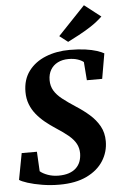

<svg xmlns="http://www.w3.org/2000/svg" viewBox="-65 -1044 683 1099"><g transform="rotate(-5 277.0 -494.5)"><path d="M231.5 11Q180.5 11 132.5 3Q84.5 -5 49.8 -16.2Q15 -27.5 3 -36.5L31.5 -188H119L125 -75.5Q141 -61.5 169.5 -51.2Q198 -41 230.5 -41Q264.5 -41 289.5 -49.2Q314.5 -57.5 331 -72.8Q347.5 -88 355.8 -109.2Q364 -130.5 364.5 -157Q364.5 -188 351 -213Q337.5 -238 309.2 -261.8Q281 -285.5 238 -313Q207 -333 179 -356Q151 -379 129.5 -405.5Q108 -432 95.8 -464Q83.5 -496 83.5 -534.5Q83.5 -605.5 119.8 -654Q156 -702.5 218 -727.5Q280 -752.5 356 -752.5Q407 -752.5 445.8 -747Q484.5 -741.5 511.2 -732.8Q538 -724 552.5 -715.5L527.5 -571H439.5L431.5 -676Q418 -687 396 -694Q374 -701 345 -701Q310 -701 283.2 -687.5Q256.5 -674 241.8 -649Q227 -624 227 -589.5Q227 -556 242.5 -529.8Q258 -503.5 289 -479Q320 -454.5 365.5 -425Q405.5 -399.5 440 -369.2Q474.5 -339 495.8 -301Q517 -263 517 -214Q517 -152.5 484.5 -101.2Q452 -50 388.5 -19.5Q325 11 231.5 11ZM352 -799 304 -836 460 -1000 554 -927Q523 -897.5 486.8 -874Q450.5 -850.5 415.5 -832Q380.5 -813.5 352 -799Z"/></g></svg>

Font: Merriweather 48pt ExtraBold
Style: Italic
Weight: 800
Italic angle: -7.8°
Version: Version 2.101